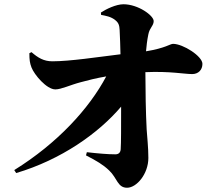

<svg xmlns="http://www.w3.org/2000/svg" viewBox="-20 -830 1040 902"><path d="M455 -760C476 -756 502 -752 522 -735C537 -723 541 -711 542 -689C544 -658 545 -610 546 -575C439 -562 309 -542 226 -542C185 -542 158 -559 128 -585L118 -580C118 -549 120 -534 128 -513C141 -479 199 -410 240 -410C268 -410 310 -431 360 -444C393 -453 432 -463 479 -471C399 -320 250 -157 47 -31L56 -17C268 -80 443 -204 549 -329C549 -233 549 -157 547 -129C546 -113 537 -105 522 -105C487 -105 440 -109 388 -115L384 -100C433 -75 465 -56 493 -29C531 7 532 52 577 52C622 52 677 -13 677 -88C677 -139 671 -189 669 -222C665 -295 663 -413 663 -491C780 -496 845 -482 883 -482C912 -482 931 -502 931 -530C931 -566 840 -624 793 -624C779 -624 758 -604 666 -589C668 -613 671 -640 677 -669C683 -700 702 -709 702 -731C702 -757 629 -810 560 -810C525 -810 478 -787 454 -771Z"/></svg>

Font: Noto Serif KR Black
Style: Regular
Weight: 900
Version: Version 1.001;PS 1.001;hotconv 16.6.54;makeotf.lib2.5.65590